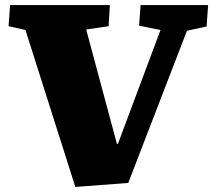

<svg xmlns="http://www.w3.org/2000/svg" viewBox="-20 -723 846 762"><path d="M444 -152H448L617 -604L532 -621L538 -703H806L800 -618L722 -601L489 3L279 19L81 -604L14 -619L20 -703H416L411 -619L322 -606Z"/></svg>

Font: Literata 18pt Black
Style: Italic
Weight: 900
Italic angle: -2°
Designer: Latin by Veronika Burian and Jose Scaglione. Greek by Irene Vlachou. Cyrillic by Vera Evstafieva
Foundry: TypeTogether
Version: Version 3.103;gftools[0.9.29]